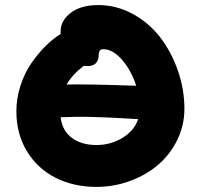

<svg xmlns="http://www.w3.org/2000/svg" viewBox="-20 -690 796 761"><path d="M361.8 50.8Q272.5 50.8 200.9 14.9Q129.4 -21 87.2 -89.8Q44.9 -158.7 44.9 -249Q44.9 -300.8 61.3 -350.8Q77.6 -400.9 104.2 -439.5Q130.9 -478 160.4 -507.3Q189.9 -536.6 220.2 -555.2V-564.9Q220.2 -608.4 260.5 -639.2Q300.8 -669.9 369.1 -669.9Q441.9 -669.9 506.6 -634.5Q571.3 -599.1 615.5 -541.3Q659.7 -483.4 685.3 -409.4Q710.9 -335.4 710.9 -258.8Q710.9 -193.8 682.9 -136Q654.8 -78.1 607.4 -37.4Q560.1 3.4 495.8 27.1Q431.6 50.8 361.8 50.8ZM329.1 -428.2Q317.9 -428.2 312 -429.2Q266.1 -394 244.1 -355Q325.7 -356.9 520 -350.1Q500 -411.6 463.4 -453.4Q426.8 -495.1 389.2 -495.1Q371.1 -495.1 371.1 -471.2Q371.1 -450.7 359.9 -439.5Q348.6 -428.2 329.1 -428.2ZM361.8 -115.2Q419.4 -115.2 465.8 -143.8Q512.2 -172.4 527.8 -217.8Q518.6 -218.3 472.9 -220.9Q427.2 -223.6 407.2 -224.4Q387.2 -225.1 349.6 -226.3Q312 -227.5 281 -227.1Q250 -226.6 220.2 -225.1Q227.1 -170.9 265.4 -143.1Q303.7 -115.2 361.8 -115.2Z"/></svg>

Font: Shantell Sans Bouncy
Style: Regular
Weight: 800
Designer: Stephen Nixon, Anya Danilova, Shantell Martin
Foundry: Arrow Type
Version: Version 1.006;[9816181b4]